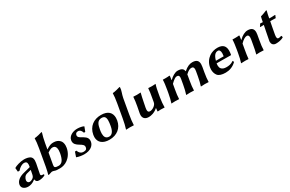

<svg xmlns="http://www.w3.org/2000/svg" viewBox="154 -2015 5041 3343"><g transform="rotate(-30 2674.0 -343.5)"><path d="M312.3 -222 293.9 -129C291.6 -116 279.3 -91.1 271 -84C243.9 -61 219 -50 191 -50C164.4 -50 148.2 -73.6 148.2 -97.8C148.2 -100.8 148.5 -103.9 149 -107C155.4 -143.1 176.1 -187.8 228.6 -201ZM413.3 -80C418.4 -109 450.1 -266 452 -277C455.4 -296.2 457.1 -313.1 457.1 -327.9C457.1 -359.6 449.4 -382.2 433.5 -399.1C406.9 -427.5 348.7 -439 300.6 -439C228.6 -439 126.9 -407 99.2 -386L95.5 -382L102.3 -307L135.1 -306C178 -356 227.1 -385 272.1 -385C307 -385 327.2 -369.3 327.2 -324.1C327.2 -312.5 325.9 -298.8 323.1 -283C321.8 -276 318.1 -272 315 -271L192.5 -240C92.4 -217 25.4 -166 13.5 -98C12.4 -92 11.9 -86.2 11.9 -80.6C11.9 -22.5 67.5 10 131.4 10C170.5 10 225.7 -3 278.6 -48H280.6C287.4 -7 306.4 10 349.4 10C388.5 10 440.2 0 474.2 -23C474.5 -31.7 473.1 -39 467.9 -44C432.4 -44 412.3 -46.4 412.3 -70C412.3 -73 412.6 -76.3 413.3 -80Z M700.2 -53.8C692.4 -59.4 689.4 -68.2 689.4 -80.4C689.4 -88.2 690.6 -97.3 692.5 -108L731.3 -328C786.4 -363 808.7 -371 832.8 -371C881 -371 906 -338.6 906 -277.3C906 -260.9 904.2 -242.5 900.6 -222C890.6 -165.2 875.8 -119.1 854.9 -87.5C831 -51.5 798.8 -40 770.5 -40C736.5 -40 713.8 -44 700.2 -53.8ZM761.6 -500C774.6 -574 788.2 -626.7 806.7 -688C808 -695 805.8 -698 799.5 -698C772.6 -688 689.7 -668 648.7 -665L646.2 -662C646.3 -619.3 638.4 -550 625 -474L565.1 -134C558.2 -95 540.4 -15.8 532.4 6C534.7 8 536.7 9.7 542.5 11C555 9 603.9 -11 618.4 -11C629.1 -11 657.9 -4.6 672.8 2C687.7 8.7 732.1 10 767.7 10C819.9 10 876.6 -5.5 927 -43C982.8 -84.6 1030.3 -152.6 1046.1 -242C1048.9 -257.8 1050.3 -273.2 1050.3 -288C1050.3 -328.5 1039.6 -364.2 1017 -389C984 -425.2 941.9 -439 888.8 -439C845.8 -439 809.1 -429 741.1 -384Z M1138.1 -113 1105.2 -17C1155.6 3 1220.4 10 1256.4 10C1386.4 10 1452.5 -53 1464.7 -122C1466.3 -131.2 1467.1 -139.8 1467.1 -147.8C1467.1 -217.9 1407.9 -243.9 1350.2 -278C1323.6 -293.8 1301.2 -309.6 1301.2 -336C1301.2 -338.9 1301.5 -341.9 1302 -345C1307 -373 1320.7 -394 1359.7 -394C1408.7 -394 1429.4 -347 1437.4 -319L1464.6 -320L1499.5 -410L1498 -413C1473.6 -428 1417.6 -439 1369.6 -439C1279.6 -439 1192.8 -395 1179.3 -318C1177.8 -309.8 1177.1 -302 1177.1 -294.6C1177.1 -239.6 1215.8 -208.5 1261.1 -181C1318.5 -146.2 1340.2 -128 1340.2 -97.5C1340.2 -93 1339.7 -88.2 1338.8 -83C1330.5 -36 1299.2 -34 1261.2 -34C1226.1 -34 1188.1 -56 1168.3 -114Z M1560.3 -205C1557.6 -189.4 1556.2 -174.6 1556.2 -160.4C1556.2 -53.9 1632.9 10 1764.4 10C1917.4 10 2021.5 -75.8 2045.9 -214C2049.1 -231.8 2050.7 -249.1 2050.7 -265.6C2050.7 -366 1990.7 -439 1845.6 -439C1702.6 -439 1587.7 -360 1560.3 -205ZM1829.8 -389C1888.7 -389 1911 -358.7 1911 -293.8C1911 -265.1 1906.7 -229.6 1899.2 -187C1878.9 -72 1832.2 -40 1787.2 -40C1716.2 -40 1698.2 -91.7 1698.2 -149C1698.2 -175.7 1702.1 -203.6 1706.4 -228C1721.7 -315 1743.8 -389 1829.8 -389Z M2147 -200C2133.8 -125 2117.7 -53.5 2099.7 0L2100.2 3C2100.2 3 2142.7 0 2177.7 0C2212 0 2253.2 3 2253.2 3L2255.7 0C2257.3 -57 2265.7 -124.8 2279 -200L2331.9 -500C2344.4 -570.8 2377.3 -631.3 2377.3 -690.3C2377.3 -695.7 2373.4 -698 2367.8 -698C2340.9 -688 2260 -668 2219 -665L2216.5 -662C2216.6 -619.3 2208.7 -550 2195.3 -474Z M2737.1 -64H2739.1L2732.8 0C2732.4 2 2735.3 3 2741.3 3C2754.9 1.3 2784.8 0 2799.3 0C2811.9 0 2859.6 1 2872.3 3L2874.8 0C2874.8 -2 2874.8 -4 2874.8 -6.1C2874.8 -49.8 2879 -120.4 2891.6 -192L2901.7 -249C2914.9 -324 2924.1 -376 2942.4 -429L2942 -432C2942 -432 2899.4 -429 2864.4 -429C2830.4 -429 2797 -432 2797 -432L2794.4 -429C2791.6 -373 2783.1 -325 2769.7 -249L2755.6 -169C2745.4 -111 2670.4 -67 2625.6 -67C2601.9 -67 2579.9 -73.3 2579.9 -116.5C2579.9 -127.9 2581.4 -141.9 2584.8 -159L2602.7 -249C2617.6 -324 2628.4 -377.5 2642.4 -429L2642 -432C2642 -432 2601.4 -429 2566.4 -429C2532.4 -429 2497 -432 2497 -432L2494.4 -429C2490.4 -372 2484.6 -321 2470.7 -249L2447 -126C2444.8 -114.5 2443.6 -103.1 2443.6 -92.1C2443.6 -36.6 2473.5 10 2556 10C2597 10 2670.5 -4 2737.1 -64Z M3221.1 -349 3217.4 -352C3221.4 -374.8 3227.5 -416.5 3227.5 -425C3227.5 -431.9 3226.6 -435 3220.3 -435C3201.6 -432.1 3169.3 -431 3139.2 -431C3121.1 -431 3103.8 -431.4 3090.7 -432L3088.2 -429C3088.4 -386.3 3078.2 -309.7 3065 -235L3055.3 -180C3042.1 -105 3029.1 -54 3011.6 0L3012 3C3012 3 3054.6 0 3089.6 0C3123.6 0 3163 3 3163 3L3165.6 0C3167.6 -57 3173.9 -104 3187.3 -180L3205.1 -281C3256.1 -332 3297.4 -362 3325.4 -362C3355.7 -362 3373.6 -353.1 3373.6 -315.4C3373.6 -305.9 3372.5 -294.5 3370.1 -281L3352.3 -180C3339.1 -105 3326.1 -54 3308.6 0L3309 3C3309 3 3354.6 0 3389.6 0C3423.6 0 3462 3 3462 3L3464.6 0C3466.6 -57 3470.9 -104 3484.3 -180L3499.8 -268C3502.3 -282 3503 -286 3504.1 -298C3561.5 -351 3585.4 -362 3624.4 -362C3649.9 -362 3667.2 -348 3667.2 -308.4C3667.2 -298.3 3666.1 -286.6 3663.7 -273L3647.3 -180C3634.1 -105 3621.1 -54 3603.6 0L3604 3C3604 3 3649.6 0 3684.6 0C3718.6 0 3757 3 3757 3L3759.6 0C3761.6 -57 3765.9 -104 3779.3 -180L3796.9 -280C3800.3 -299.1 3802.1 -316.7 3802.1 -332.7C3802.1 -400.4 3769.3 -439 3682 -439C3632 -439 3576.4 -419 3508.9 -359C3497.7 -409 3475.6 -439 3386 -439C3337 -439 3267.7 -398 3221.1 -349Z M4054.1 -255C4066.3 -304 4084.6 -338.8 4103 -359C4118.7 -376.3 4140.5 -389 4168.8 -389C4199.3 -389 4215.9 -363 4215.9 -313.4C4215.9 -296.6 4214 -277.1 4210.1 -255ZM4303 -107C4249.9 -69.5 4200.8 -66 4158.8 -66C4110.2 -66 4076.1 -79.1 4056.9 -105C4044.6 -121.6 4038.4 -143.4 4038.4 -170.4C4038.4 -182.6 4039.7 -195.8 4042.2 -210H4141.7C4241.7 -210 4326.9 -208 4326.9 -208L4333.9 -214C4338.8 -241.5 4341.7 -267.8 4341.7 -292.1C4341.7 -378.2 4304.7 -439 4184.6 -439C4129.6 -439 4066.7 -421.7 4021.3 -389C3965.7 -349 3922.1 -288.9 3907.5 -206C3905 -191.6 3903.7 -177.1 3903.7 -162.7C3903.7 -117.9 3916.1 -74.5 3941.6 -42C3969.5 -6.5 4025.4 10 4100.4 10C4172.4 10 4248 -13 4313.6 -76C4314.1 -78.8 4314.3 -81.8 4314.3 -84.8C4314.3 -95.9 4310.9 -107 4303 -107Z M4887.3 -180 4906.9 -291C4909.8 -307.5 4911.2 -322.4 4911.2 -335.9C4911.2 -408.4 4869.9 -439 4794 -439C4743 -439 4677.5 -408 4621.1 -349L4617.4 -352C4621.4 -374.8 4627.5 -416.5 4627.5 -425C4627.5 -431.9 4626.6 -435 4620.3 -435C4601.6 -432.1 4569.3 -431 4539.2 -431C4521.1 -431 4503.8 -431.4 4490.7 -432L4488.2 -429C4488.4 -386.3 4478.2 -309.7 4465 -235L4455.3 -180C4442.1 -105 4430.5 -53.5 4412.6 0L4414 3C4414 3 4461.6 0 4496.6 0C4530.9 0 4558 3 4558 3L4561.6 0C4566.6 -57 4573.9 -104 4587.3 -180L4605.3 -282C4652.1 -332 4699.4 -362 4735.4 -362C4756.9 -362 4774.8 -349.4 4774.8 -307.5C4774.8 -296.7 4773.6 -284 4771 -269L4755.3 -180C4742.1 -105 4732.9 -53 4717.6 0L4719 3C4719 3 4751.6 0 4786.6 0C4820.6 0 4864 3 4864 3L4866.6 0C4867.6 -57 4873.9 -104 4887.3 -180Z M5097.6 -429C5077.1 -429.1 5056.2 -430.4 5044.1 -432C5035.6 -415 5026 -399 5013.6 -384L5017.4 -377C5034.8 -378.3 5065.9 -378.9 5088.7 -379L5065 -261.1C5052.9 -201.1 5036.7 -118.1 5031.4 -88.1C5030.4 -82.2 5029.9 -76.2 5029.9 -70.2C5029.9 -29 5055.3 9.9 5111.2 9.9C5163.2 9.9 5216.8 0.9 5264.3 -25.1C5265 -28.7 5265.3 -32.3 5265.3 -35.8C5265.3 -47.5 5261.6 -57.7 5254 -63.1C5230.1 -52.1 5219.9 -51.1 5193.9 -51.1C5174.8 -51.1 5167.7 -70.6 5167.7 -96.5C5167.7 -107.2 5168.9 -119.1 5171 -131.1C5176.3 -161.1 5185.2 -212.1 5196.9 -272.1L5217.7 -379H5255.7C5279.7 -379 5314.3 -378.3 5327.4 -377C5331.5 -392 5339.1 -409.3 5347.7 -424L5344.1 -432C5325.2 -430.4 5296.6 -429 5273.6 -429H5226.6C5236.4 -485 5242.2 -515 5256.1 -568C5257.3 -575 5254.8 -578 5248.8 -578C5222.1 -568 5163.5 -542 5121.9 -533L5119.4 -530C5111.4 -503.3 5104.6 -468.7 5097.6 -429Z"/></g></svg>

Font: Linux Biolinum O 
Style: Bold Italic
Weight: 700
Designer: Philipp H. Poll
Foundry: Philipp H. Poll
Version: Version 1.3.2